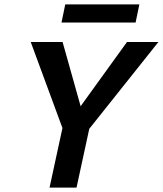

<svg xmlns="http://www.w3.org/2000/svg" viewBox="-20 -848 736 868"><path d="M352 -226 297 -302 554 -658H696ZM204 0 269 -300H391L326 0ZM276 -232 119 -658H263L363 -302ZM258 -746 275 -828H610L593 -746Z"/></svg>

Font: Ysabeau Infant
Style: Bold Italic
Weight: 700
Italic angle: -12°
Designer: Christian Thalmann (Catharsis Fonts)
Version: Version 2.001;gftools[0.9.30]; featfreeze: ss01,ss02,lnum